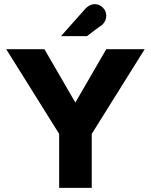

<svg xmlns="http://www.w3.org/2000/svg" viewBox="-20 -905 727 925"><path d="M265 0V-260L10 -668H194L343 -411L492 -668H677L422 -260V0ZM274 -731Q304 -765 333.5 -798Q363 -831 393 -865Q413 -885 436 -885Q459 -885 475.5 -868.5Q492 -852 492 -829Q492 -816 487 -805.5Q482 -795 473 -786Q454 -773 436 -759Q418 -745 399 -731Z"/></svg>

Font: Atkinson Hyperlegible
Style: Bold
Weight: 700
Designer: Elliott Scott, Megan Eiswerth, Linus Boman, Theodore Petrosky
Foundry: Braille Institute
Version: Version 1.006; ttfautohint (v1.8.3)